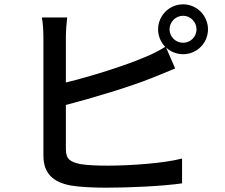

<svg xmlns="http://www.w3.org/2000/svg" viewBox="-20 -839 1040 889"><path d="M765 -703C765 -737 793 -766 828 -766C862 -766 890 -737 890 -703C890 -669 862 -641 828 -641C793 -641 765 -669 765 -703ZM291 -758H174C179 -731 181 -690 181 -666C181 -609 181 -223 181 -119C181 -35 227 5 308 20C350 27 410 30 472 30C582 30 732 23 823 10V-105C740 -83 583 -72 478 -72C430 -72 383 -74 353 -79C306 -89 285 -101 285 -149V-353C411 -386 579 -436 686 -479C718 -491 758 -509 791 -522L749 -619C769 -600 797 -588 828 -588C891 -588 943 -639 943 -703C943 -767 891 -819 828 -819C764 -819 712 -767 712 -703C712 -671 725 -643 745 -622C713 -602 682 -587 650 -574C553 -533 403 -486 285 -457V-666C285 -695 288 -731 291 -758Z"/></svg>

Font: Noto Sans CJK TC Medium
Style: Regular
Weight: 500
Designer: Ryoko NISHIZUKA 西塚涼子 (kana, bopomofo & ideographs); Paul D. Hunt (Latin, Greek & Cyrillic); Sandoll Communications 산돌커뮤니
Foundry: Adobe
Version: Version 2.004;hotconv 1.0.118;makeotfexe 2.5.65603